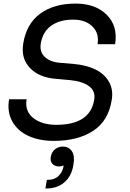

<svg xmlns="http://www.w3.org/2000/svg" viewBox="-20 -770 729 1074"><path d="M280.8 18.1Q199.7 18.1 138.9 -9.8Q78.1 -37.6 48.6 -91.1Q19 -144.5 30.8 -214.8H128.9Q117.7 -148.9 165.5 -110.4Q213.4 -71.8 294.9 -71.8Q483.4 -71.8 506.8 -210.9Q515.6 -260.7 477.8 -288.1Q439.9 -315.4 372.1 -321.8L292 -329.1Q198.7 -336.4 147.7 -389.6Q96.7 -442.9 109.9 -525.9Q127.4 -636.7 204.6 -693.4Q281.7 -750 402.8 -750Q514.2 -750 577.1 -687.3Q640.1 -624.5 624 -522.9H525.9Q535.6 -584.5 496.6 -622.3Q457.5 -660.2 389.2 -660.2Q314.5 -660.2 266.8 -626.5Q219.2 -592.8 208 -525.9Q200.7 -480 230.5 -451.7Q260.3 -423.3 314 -418.9L394 -412.1Q462.9 -405.8 513.2 -381.6Q563.5 -357.4 589.1 -313.2Q614.7 -269 605 -210.9Q586.9 -94.2 501.2 -38.1Q415.5 18.1 280.8 18.1ZM241.2 284.2H233.9L242.2 235.8H251Q284.7 235.8 307.6 214.1Q330.6 192.4 335.9 157.2V155.8Q323.2 161.1 311 161.1Q287.1 161.1 273.4 147Q259.8 132.8 264.2 106.9Q268.6 80.1 287.8 64.9Q307.1 49.8 331.1 49.8Q364.3 49.8 381.8 75.4Q399.4 101.1 391.1 148.9L390.1 154.8Q380.4 215.3 340.1 249.8Q299.8 284.2 241.2 284.2Z"/></svg>

Font: Sora Italic
Style: Regular
Weight: 400
Designer: Jonathan Barnbrook, Julián Moncada
Foundry: Barnbrook Fonts
Version: Version 2.000